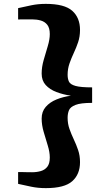

<svg xmlns="http://www.w3.org/2000/svg" viewBox="-20 -830 576 991"><path d="M216.5 141Q176.5 141 141.8 133.8Q107 126.5 73.5 119V58Q84 58 96.8 58.2Q109.5 58.5 122.5 58.8Q135.5 59 146 59Q169.5 59 190.5 53Q211.5 47 224.2 30.8Q237 14.5 237 -17Q237 -45 226.5 -79Q216 -113 205.5 -149Q195 -185 195 -218Q195 -254 216 -278.2Q237 -302.5 271.2 -316.5Q305.5 -330.5 346 -336Q305.5 -342 271.2 -355Q237 -368 216 -391Q195 -414 195 -450Q195 -484 205.5 -520.5Q216 -557 226.5 -591.8Q237 -626.5 237 -654Q237 -685.5 224.2 -701.8Q211.5 -718 190.8 -724Q170 -730 146 -730Q136 -730 123 -730Q110 -730 97 -730Q84 -730 73.5 -729.5V-788Q107.5 -795.5 142 -802.8Q176.5 -810 216.5 -810Q313 -810 353 -774.2Q393 -738.5 393 -675.5Q393 -641 383.2 -612.2Q373.5 -583.5 361 -557Q348.5 -530.5 338.8 -502.8Q329 -475 329 -444Q329 -423 336 -408.5Q343 -394 369.8 -386.5Q396.5 -379 455.5 -379V-299Q396.5 -299 369.8 -288.5Q343 -278 336 -261Q329 -244 329 -222Q329 -191 338.8 -163.8Q348.5 -136.5 361 -110.2Q373.5 -84 383.2 -55.5Q393 -27 393 7Q393 69.5 353 105.2Q313 141 216.5 141Z"/></svg>

Font: Merriweather 24pt SemiCondensed Black
Style: Regular
Weight: 900
Width: 4
Designer: Eben Sorkin
Foundry: Eben Sorkin
Version: Version 2.100